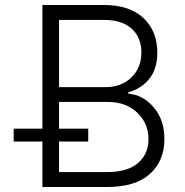

<svg xmlns="http://www.w3.org/2000/svg" viewBox="-20 -747 740 767"><path d="M149.4 0V-181.6H34.7V-232.9H149.4V-727.1H395Q498 -727.1 553.2 -674.8Q608.4 -622.6 608.4 -537.1Q608.4 -472.2 576.7 -432.4Q544.9 -392.6 492.7 -378.4V-372.6Q549.8 -368.7 593.3 -319.1Q636.7 -269.5 636.7 -190.9Q636.7 -104.5 578.9 -52.2Q521 0 408.2 0ZM215.8 -398.9H400.9Q464.8 -398.9 504.9 -437.7Q544.9 -476.6 544.9 -537.1Q544.9 -596.7 506.3 -632.1Q467.8 -667.5 395 -667.5H215.8ZM215.8 -59.6H408.2Q489.3 -59.6 531.2 -95.7Q573.2 -131.8 573.2 -190.9Q573.2 -254.4 528.1 -297.1Q482.9 -339.8 411.1 -339.8H215.8V-232.9H332.5V-181.6H215.8Z"/></svg>

Font: Interop Light
Style: Regular
Weight: 300
Designer: Rasmus Andersson, Google, Jang Haemin
Foundry: jhaemin
Version: Version 1.007